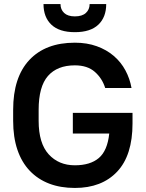

<svg xmlns="http://www.w3.org/2000/svg" viewBox="-20 -920 720 949"><path d="M340 -362H635V-310Q635 -152 559 -71.5Q483 9 350 9Q279 9 223 -12.5Q167 -34 127 -76Q87 -118 66 -180Q45 -242 45 -323V-377Q45 -538 125 -623.5Q205 -709 350 -709Q410 -709 458.5 -691.5Q507 -674 542.5 -643.5Q578 -613 600 -572Q622 -531 630 -485H500Q485 -533 448.5 -565Q412 -597 350 -597Q263 -597 217 -544.5Q171 -492 171 -377V-323Q171 -212 220.5 -157.5Q270 -103 350 -103Q426 -103 468.5 -139Q511 -175 520 -260H340ZM350 -761Q273 -761 234 -798Q195 -835 195 -900H279Q279 -873 297 -856Q315 -839 350 -839Q386 -839 404.5 -856Q423 -873 423 -900H505Q505 -835 466 -798Q427 -761 350 -761Z"/></svg>

Font: PT Root UI Web Bold
Style: Regular
Weight: 700
Designer: Vitaly Kuzmin
Foundry: ParaType Ltd.
Version: Version 1.000W